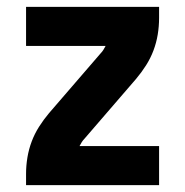

<svg xmlns="http://www.w3.org/2000/svg" viewBox="-20 -540 540 560"><path d="M56 0V-33Q56 -57 60 -81Q64 -105 72.5 -127.5Q81 -150 94 -170.5Q107 -191 123 -210L274 -385Q278 -389 281.5 -394.5Q285 -400 288 -406H56V-520H444V-488Q444 -463 440 -439Q436 -415 427.5 -392.5Q419 -370 406 -349.5Q393 -329 377 -310L226 -135Q222 -131 218.5 -125.5Q215 -120 212 -114H444V0Z"/></svg>

Font: Iosevka Term Curly Heavy
Style: Regular
Weight: 900
Designer: Belleve Invis
Foundry: Belleve Invis
Version: Version 32.3.0